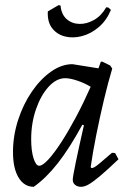

<svg xmlns="http://www.w3.org/2000/svg" viewBox="-20 -707 505 739"><path d="M332 -60Q337 -60 343.5 -63.5Q350 -67 365.5 -80Q381 -93 411 -119L423 -118L436 -94Q392 -52 364.5 -29Q337 -6 321 3Q305 12 292 12Q278 12 269 4.5Q260 -3 260 -15Q260 -26 271.5 -81.5Q283 -137 303 -225L297 -227Q248 -137 203 -79.5Q158 -22 110 12Q73 12 51.5 -23.5Q30 -59 30 -122Q30 -184 49.5 -244.5Q69 -305 102 -353.5Q135 -402 176 -431Q217 -460 259 -460L359 -444L368 -469L373 -470L404 -455L412 -443Q396 -390 380 -322.5Q364 -255 350.5 -187.5Q337 -120 329 -64ZM131 -69Q144 -69 166.5 -93.5Q189 -118 216.5 -160.5Q244 -203 273 -257.5Q302 -312 329 -373Q306 -387 278 -396.5Q250 -406 231 -406Q197 -406 167 -373Q137 -340 118.5 -286.5Q100 -233 100 -171Q100 -127 109 -98Q118 -69 131 -69ZM407 -669Q390 -628 360 -602.5Q330 -577 295.5 -568Q261 -559 230.5 -566.5Q200 -574 181 -598Q162 -622 164 -663L205 -687L213 -686Q216 -652 236 -634Q256 -616 284.5 -615Q313 -614 341.5 -630Q370 -646 389 -679L397 -678Z"/></svg>

Font: Alegreya
Style: Italic
Weight: 400
Italic angle: -7°
Designer: Juan Pablo del Peral
Foundry: Huerta Tipografica
Version: Version 2.009